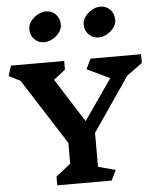

<svg xmlns="http://www.w3.org/2000/svg" viewBox="-74 -1168 990 1224"><g transform="rotate(-5 420.5 -555.5)"><path d="M151 -1006Q151 -1034 169 -1058Q187 -1082 214 -1096.5Q241 -1111 266 -1111Q304 -1111 329 -1084.5Q354 -1058 354 -1019Q354 -992 336 -968Q318 -944 291 -930Q264 -916 239 -916Q202 -916 176.5 -942Q151 -968 151 -1006ZM499 -1006Q499 -1034 517 -1058Q535 -1082 562 -1096.5Q589 -1111 614 -1111Q652 -1111 677 -1084.5Q702 -1058 702 -1019Q702 -992 684 -968Q666 -944 639 -930Q612 -916 587 -916Q550 -916 524.5 -942Q499 -968 499 -1006ZM511 -95 622 -65 590 0H242V-56L336 -130V-263L67 -684L-6 -721L14 -786H355V-730L280 -672L458 -392L638 -651L492 -721L524 -786H847V-730L748 -658L511 -312Z"/></g></svg>

Font: InknutAntiqua
Style: Bold
Weight: 700
Designer: Claus Eggers Srensen
Foundry: Claus Eggers Srensen
Version: Version 1.000; ttfautohint (v1.2) -l 7 -r 28 -G 50 -x 13 -D 